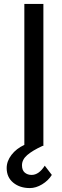

<svg xmlns="http://www.w3.org/2000/svg" viewBox="-20 -743 314 978"><path d="M244 148Q226 177 194.5 196Q163 215 132 215Q81 215 47.5 187.5Q14 160 14 113Q14 78 38.5 46Q63 14 104 -5V-723H201V0H197Q145 24 118.5 47Q92 70 92 99Q92 124 106 136Q120 148 141 148Q178 148 208 101Z"/></svg>

Font: Josefin Sans
Style: Regular
Weight: 400
Designer: Santiago Orozco
Foundry: Typemade
Version: Version 2.000